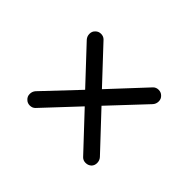

<svg xmlns="http://www.w3.org/2000/svg" viewBox="-70 -596 672 672"><g transform="rotate(-45 265.5 -260.5)"><path d="M386 -99 255 -222 124 -99Q115 -91 102.5 -91Q90 -91 82 -99Q74 -108 74 -120Q74 -132 82 -140L212 -262L86 -380Q78 -388 78 -400Q78 -412 86 -420Q94 -429 106.5 -429Q119 -429 128 -421L254 -302L382 -422Q391 -430 403.5 -430Q416 -430 424 -421Q432 -413 432 -401Q432 -389 424 -381L297 -262L428 -140Q436 -132 436 -120Q436 -108 428 -100Q420 -91 407.5 -91Q395 -91 386 -99Z"/></g></svg>

Font: Hoogli Medium
Style: Regular
Weight: 500
Designer: Anand Singh Naorem
Foundry: Brand New Type
Version: Version 1.00 b007